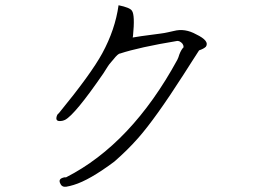

<svg xmlns="http://www.w3.org/2000/svg" viewBox="-20 -698 1040 732"><path d="M232 14Q215 16 209 0Q202 -16 222 -21Q224 -22 227 -22Q230 -22 232 -22Q481 -149 656 -470Q658 -474 660 -479Q662 -484 664 -491Q671 -509 680 -518Q680 -533 663 -541Q660 -542 656 -542Q511 -518 438 -494Q430 -494 412 -471Q408 -467 405.5 -463.5Q403 -460 401 -458Q397 -454 390.5 -444Q384 -434 374 -418Q266 -261 228 -241Q222 -239 220 -238Q193 -232 195 -249Q197 -262 204 -266Q327 -416 370 -495Q419 -585 432 -678Q476 -669 483 -657Q495 -641 487 -560Q486 -558 486 -555Q499 -558 592 -570Q608 -572 620.5 -575Q633 -578 643 -580Q685 -591 728 -567Q780 -542 765 -520Q757 -512 739 -506Q729 -491 714.5 -468Q700 -445 680 -414Q573 -247 507 -172Q485 -147 462 -124.5Q439 -102 416 -82Q321 -11 261 7Q254 9 246.5 11Q239 13 232 14Z"/></svg>

Font: New Tegomin
Style: Regular
Weight: 400
Designer: Kyosuke Nagai
Version: Version 1.000